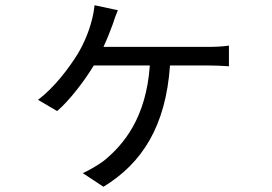

<svg xmlns="http://www.w3.org/2000/svg" viewBox="-20 -632 1040 733"><path d="M430 -593 341 -612C339 -593 335 -571 330 -553C320 -514 302 -468 276 -425C243 -372 187 -297 125 -251L198 -208C241 -244 300 -319 338 -382H552C538 -183 453 -80 375 -17C355 -2 317 20 296 29L375 81C523 -9 613 -151 629 -382H776C796 -382 828 -381 854 -379V-458C830 -454 797 -453 776 -453H375C389 -483 402 -516 411 -541C416 -558 422 -574 430 -593Z"/></svg>

Font: Noto Sans Mono CJK HK
Style: Regular
Weight: 400
Designer: Ryoko NISHIZUKA 西塚涼子 (kana, bopomofo & ideographs); Paul D. Hunt (Latin, Greek & Cyrillic); Sandoll Communications 산돌커뮤니
Foundry: Adobe
Version: Version 2.004;hotconv 1.0.118;makeotfexe 2.5.65603